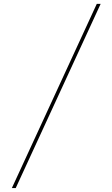

<svg xmlns="http://www.w3.org/2000/svg" viewBox="-20 -800 568 970"><path d="M40 150 469 -780.5H488.5L59.5 150Z"/></svg>

Font: Bodoni Moda
Style: Bold
Weight: 700
Designer: Owen Earl
Foundry: indestructible type
Version: Version 2.005